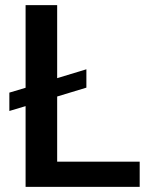

<svg xmlns="http://www.w3.org/2000/svg" viewBox="-20 -731 589 751"><path d="M203.6 -710.9H80.1V-387.7L16.6 -368.7V-296.9L80.1 -315.9V0H526.4V-98.6H203.6V-353.5L317.9 -388.2V-460L203.6 -425.3Z"/></svg>

Font: Roboto Medium
Style: Regular
Weight: 500
Designer: Google
Version: Version 2.137; 2017